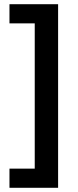

<svg xmlns="http://www.w3.org/2000/svg" viewBox="-20 -734 370 912"><path d="M25 67V158H256V-714H25V-623H145V67Z"/></svg>

Font: Noto Sans Gunjala Gondi Semibold
Style: Regular
Weight: 400
Designer: Ek Type
Foundry: Ek Type
Version: Version 1.004